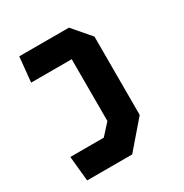

<svg xmlns="http://www.w3.org/2000/svg" viewBox="-171 -674 962 1006"><g transform="rotate(-30 310.0 -170.5)"><path d="M68 200H340.5L478 40.5V-433.5L385.5 -541H85L70 -390.5H315.5V-16.5L255.5 49.5H53Z"/></g></svg>

Font: Monaspace Krypton ExtraBold
Style: Regular
Weight: 800
Designer: Riley Cran & the Lettermatic Team
Foundry: Lettermatic
Version: Version 1.101 (Monaspace Krypton)